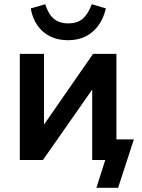

<svg xmlns="http://www.w3.org/2000/svg" viewBox="-20 -760 674 912"><path d="M438 132 480 0H418V-98H616L541 132ZM74 0V-504H189V-148H175L422 -504H533V0H418V-356H433L184 0ZM303 -569Q255 -569 218.5 -587Q182 -605 158 -639Q134 -673 126 -720L195 -740Q209 -694 235 -671.5Q261 -649 304 -649Q348 -649 373.5 -671.5Q399 -694 416 -740L483 -720Q471 -670 445.5 -636.5Q420 -603 384.5 -586Q349 -569 303 -569Z"/></svg>

Font: Nunitoga
Style: Bold
Weight: 700
Designer: Vernon Adams
Foundry: Vernon Adams
Version: Version 1.0